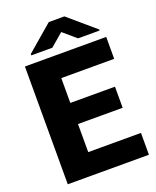

<svg xmlns="http://www.w3.org/2000/svg" viewBox="-163 -995 886 1089"><g transform="rotate(-20 280.0 -450.5)"><path d="M494.6 -301.3H225.1V-131.8H543.5V0H53.7V-710.9H544.4V-578.6H225.1V-428.7H494.6ZM521.5 -764.2V-757.8H391.6L314 -824.2L236.3 -757.8H109.4V-766.1L267.1 -901.4H361.3Z"/></g></svg>

Font: Sadagaat-English
Style: Regular
Weight: 900
Designer: Ahmed alsheikh
Foundry: Ahmed alsheikh Design
Version: Version 2.137;January 17, 2018;FontCreator 11.0.0.2408 64-bi